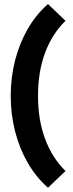

<svg xmlns="http://www.w3.org/2000/svg" viewBox="-20 -774 350 922"><path d="M210.5 127.5Q154 78 114 9.2Q74 -59.5 52.8 -141.8Q31.5 -224 31.5 -313.5Q31.5 -403.5 52.8 -485.5Q74 -567.5 114 -636.5Q154 -705.5 210.5 -754.5L294.5 -674Q230.5 -611.5 196.5 -520.5Q162.5 -429.5 162.5 -313.5Q162.5 -198.5 196.5 -107Q230.5 -15.5 294.5 47Z"/></svg>

Font: Outfit Thin
Style: Regular
Weight: 100
Designer: Rodrigo Fuenzalida
Foundry: fragTYPE
Version: Version 1.100;gftools[0.9.27]